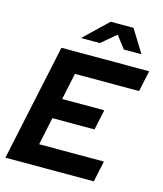

<svg xmlns="http://www.w3.org/2000/svg" viewBox="-132 -1017 947 1114"><g transform="rotate(15 341.5 -460.0)"><path d="M7 0 156 -700H683L656 -574H271L237 -414H490L464 -292H211L176 -126H565L538 0ZM508 -784 452 -858 364 -784H251L393 -920H530L614 -784Z"/></g></svg>

Font: Red Hat Display
Style: Bold Italic
Weight: 700
Italic angle: -12°
Designer: Pentagram / MCKL
Foundry: Pentagram / MCKL
Version: Version 1.003; Red Hat Display Bold Italic